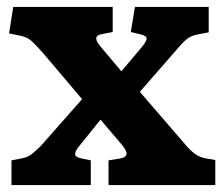

<svg xmlns="http://www.w3.org/2000/svg" viewBox="-20 -532 643 552"><path d="M13 0V-71L44 -77Q58 -80 67 -86Q76 -92 97 -112L216 -247L105 -378Q85 -401 72 -413Q59 -425 40 -429L6 -436L18 -512H304V-440L273 -434Q242 -429 270 -397L329 -327L388 -397Q401 -413 401.5 -421Q402 -429 385 -433L356 -440L368 -512H580V-439L548 -433Q530 -429 519.5 -421.5Q509 -414 492 -394L382 -268L508 -122Q525 -101 540 -90Q555 -79 575 -76L599 -72V0H292V-71L323 -76Q360 -81 331 -115L269 -188L211 -116Q197 -100 196 -90.5Q195 -81 212 -77L241 -71V0Z"/></svg>

Font: Literata
Style: Bold
Weight: 700
Designer: Latin by Veronika Burian and Jose Scaglione. Greek by Irene Vlachou. Cyrillic by Vera Evstafieva.
Foundry: TypeTogether
Version: Version 3.103; ttfautohint (v1.8.4.7-5d5b);gftools[0.9.29]